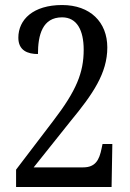

<svg xmlns="http://www.w3.org/2000/svg" viewBox="-20 -744 517 764"><path d="M44 0H424L427 -171H388L384 -152C375 -108 360 -78 311 -78H114L260 -261C350 -370 407 -453 407 -555C407 -656 339 -724 227 -724C112 -724 53 -666 53 -594C53 -543 90 -529 131 -529C131 -605 149 -675 227 -675C286 -675 313 -624 313 -546C313 -455 284 -383 191 -262L44 -69Z"/></svg>

Font: Noto Serif Khmer Condensed
Style: Regular
Weight: 400
Width: 3
Designer: Danh Hong and the Monotype Design Team
Foundry: Monotype Imaging Inc.
Version: Version 2.004